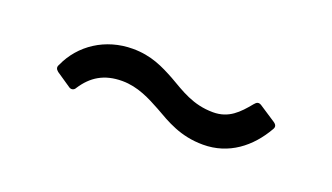

<svg xmlns="http://www.w3.org/2000/svg" viewBox="-30 -471 617 357"><g transform="rotate(20 278.5 -292.5)"><path d="M374 -231C425 -231 463 -261 487 -303C490 -308 489 -312 483 -316L451 -337C445 -341 441 -339 437 -334C419 -312 402 -294 371 -294C331 -294 305 -312 277 -328C253 -341 228 -354 191 -354C137 -354 92 -324 72 -279C69 -274 70 -270 75 -266L103 -247C108 -243 114 -244 117 -250C134 -276 157 -291 193 -291C224 -291 250 -277 272 -265C300 -249 329 -231 374 -231Z"/></g></svg>

Font: Elastic
Style: elastic
Weight: 400
Designer: Jeremy Tribby
Foundry: Tribby Type
Version: Version 1.422;hotconv 1.0.109;makeotfexe 2.5.65596